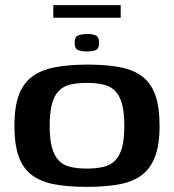

<svg xmlns="http://www.w3.org/2000/svg" viewBox="-20 -719 676 746"><path d="M316 7Q243 7 190.5 -3Q138 -13 103.5 -39Q69 -65 52.5 -111.5Q36 -158 36 -230Q36 -304 53.5 -350.5Q71 -397 106.5 -422.5Q142 -448 195.5 -458Q249 -468 321 -468Q393 -468 445.5 -458Q498 -448 532.5 -422Q567 -396 583.5 -349.5Q600 -303 600 -230Q600 -157 582.5 -110.5Q565 -64 530 -38Q495 -12 441.5 -2.5Q388 7 316 7ZM318 -64Q354 -64 381.5 -70.5Q409 -77 427 -95Q445 -113 454 -145.5Q463 -178 463 -230Q463 -283 454 -315.5Q445 -348 427 -366Q409 -384 381.5 -390.5Q354 -397 318 -397Q281 -397 253.5 -390.5Q226 -384 208.5 -366Q191 -348 182 -315.5Q173 -283 173 -230Q173 -178 182 -145.5Q191 -113 208.5 -95Q226 -77 253.5 -70.5Q281 -64 318 -64ZM318 -519Q297 -519 283.5 -524.5Q270 -530 270 -553Q270 -576 284.5 -581.5Q299 -587 320 -587Q340 -587 352.5 -581Q365 -575 365 -553Q365 -530 352.5 -524.5Q340 -519 318 -519ZM187 -650V-699H449V-650Z"/></svg>

Font: Genos Thin SemiBold
Style: Regular
Weight: 600
Version: Version 1.010